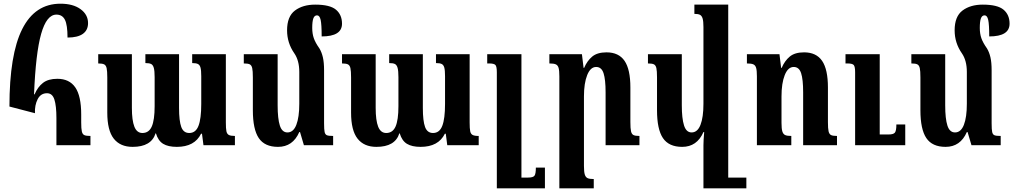

<svg xmlns="http://www.w3.org/2000/svg" viewBox="-20 -785 5478 1038"><path d="M31 -209Q31 -490 100 -627.5Q169 -765 307 -765Q375 -765 415.5 -735.5Q456 -706 456 -660Q456 -622 428 -602Q400 -582 345 -582Q345 -650 331 -678Q317 -706 285 -706Q232 -706 202.5 -602Q173 -498 164 -275H167Q184 -315 212.5 -337Q241 -359 290 -359Q355 -359 387 -312.5Q419 -266 419 -166V-123Q419 -89 422.5 -74Q426 -59 436 -54.5Q446 -50 469 -50V0H285V-146Q285 -213 274 -247Q263 -281 234 -281Q200 -281 183.5 -248.5Q167 -216 169 -173Z M1201 -492V-123Q1201 -90 1204 -75.5Q1207 -61 1217 -55.5Q1227 -50 1250 -50V0H1080L1072 -62H1067Q1032 9 936 9Q889 9 862 -7.5Q835 -24 823 -64H821Q798 9 697 9Q630 9 595 -35.5Q560 -80 560 -176V-366Q560 -401 556.5 -416.5Q553 -432 543 -437Q533 -442 511 -442V-492H693V-202Q693 -134 706.5 -100Q720 -66 750 -66Q785 -66 800.5 -101Q816 -136 816 -211V-368Q816 -402 811.5 -418Q807 -434 797 -439Q787 -444 766 -444V-492H948V-202Q948 -131 960 -98.5Q972 -66 1003 -66Q1038 -66 1053 -104.5Q1068 -143 1068 -223V-373Q1068 -405 1064 -419.5Q1060 -434 1050 -439Q1040 -444 1019 -444V-492Z M1781 -50V0H1623L1602 -71H1598Q1563 9 1483 9Q1411 9 1379 -38.5Q1347 -86 1347 -189V-366Q1347 -402 1343.5 -417Q1340 -432 1330.5 -437Q1321 -442 1298 -442V-492H1481V-216Q1481 -143 1493 -106Q1505 -69 1534 -69Q1566 -69 1582 -110Q1598 -151 1598 -224V-396Q1598 -458 1571 -497Q1532 -553 1532 -621Q1532 -696 1574.5 -728Q1617 -760 1684 -760Q1764 -760 1796.5 -732.5Q1829 -705 1829 -657Q1829 -588 1719 -588Q1719 -653 1713.5 -677.5Q1708 -702 1694 -702Q1680 -702 1674 -685.5Q1668 -669 1668 -634Q1668 -603 1676.5 -578.5Q1685 -554 1707 -523Q1719 -503 1725.5 -475.5Q1732 -448 1732 -405V-119Q1732 -84 1735 -71Q1738 -58 1747 -54Q1756 -50 1781 -50Z M2519 -492V-123Q2519 -90 2522 -75.5Q2525 -61 2535 -55.5Q2545 -50 2568 -50V0H2398L2390 -62H2385Q2350 9 2254 9Q2207 9 2180 -7.5Q2153 -24 2141 -64H2139Q2116 9 2015 9Q1948 9 1913 -35.5Q1878 -80 1878 -176V-366Q1878 -401 1874.5 -416.5Q1871 -432 1861 -437Q1851 -442 1829 -442V-492H2011V-202Q2011 -134 2024.5 -100Q2038 -66 2068 -66Q2103 -66 2118.5 -101Q2134 -136 2134 -211V-368Q2134 -402 2129.5 -418Q2125 -434 2115 -439Q2105 -444 2084 -444V-492H2266V-202Q2266 -131 2278 -98.5Q2290 -66 2321 -66Q2356 -66 2371 -104.5Q2386 -143 2386 -223V-373Q2386 -405 2382 -419.5Q2378 -434 2368 -439Q2358 -444 2337 -444V-492Z M2926 233H2666V-394Q2666 -425 2658.5 -433.5Q2651 -442 2624 -442H2614V-492H2799V175H2835Q2862 175 2869.5 165Q2877 155 2877 121H2926Z M3437 0H3254V-286Q3254 -355 3243 -389Q3232 -423 3203 -423Q3172 -423 3154.5 -379Q3137 -335 3137 -264V112Q3137 144 3141.5 158.5Q3146 173 3156.5 178Q3167 183 3190 183V233H3004V-372Q3004 -403 3000 -417.5Q2996 -432 2985 -437Q2974 -442 2950 -442V-492H3126L3135 -418H3138Q3154 -456 3181.5 -479Q3209 -502 3259 -502Q3325 -502 3356.5 -456Q3388 -410 3388 -312V-125Q3388 -90 3391.5 -75Q3395 -60 3404.5 -55Q3414 -50 3437 -50Z M4015 175V233H3806H3783V0Q3783 -23 3787 -71H3783Q3748 9 3668 9Q3596 9 3564 -38.5Q3532 -86 3532 -189V-366Q3532 -402 3528.5 -417Q3525 -432 3515.5 -437Q3506 -442 3483 -442V-492H3666V-216Q3666 -145 3678 -107Q3690 -69 3719 -69Q3751 -69 3767 -110Q3783 -151 3783 -224V-639Q3783 -670 3778.5 -685Q3774 -700 3764 -705Q3754 -710 3734 -710V-760H3917V175Z M4505 0H4322V-286Q4322 -356 4311 -389.5Q4300 -423 4271 -423Q4240 -423 4222.5 -379Q4205 -335 4205 -264V-121Q4205 -89 4209.5 -74.5Q4214 -60 4224.5 -55Q4235 -50 4258 -50V0H4072V-372Q4072 -403 4068 -417.5Q4064 -432 4053 -437Q4042 -442 4018 -442V-492H4194L4203 -418H4206Q4222 -456 4249.5 -479Q4277 -502 4327 -502Q4393 -502 4424.5 -456Q4456 -410 4456 -312V-125Q4456 -90 4459.5 -75Q4463 -60 4472.5 -55Q4482 -50 4505 -50ZM4874 0H4603V-394Q4603 -425 4595.5 -433.5Q4588 -442 4561 -442H4551V-492H4736V-58H4784Q4810 -58 4818 -68Q4826 -78 4826 -112H4874Z M5390 -50V0H5232L5211 -71H5207Q5172 9 5092 9Q5020 9 4988 -38.5Q4956 -86 4956 -189V-366Q4956 -402 4952.5 -417Q4949 -432 4939.5 -437Q4930 -442 4907 -442V-492H5090V-216Q5090 -143 5102 -106Q5114 -69 5143 -69Q5175 -69 5191 -110Q5207 -151 5207 -224V-396Q5207 -458 5180 -497Q5141 -553 5141 -621Q5141 -696 5183.5 -728Q5226 -760 5293 -760Q5373 -760 5405.5 -732.5Q5438 -705 5438 -657Q5438 -588 5328 -588Q5328 -653 5322.5 -677.5Q5317 -702 5303 -702Q5289 -702 5283 -685.5Q5277 -669 5277 -634Q5277 -603 5285.5 -578.5Q5294 -554 5316 -523Q5328 -503 5334.5 -475.5Q5341 -448 5341 -405V-119Q5341 -84 5344 -71Q5347 -58 5356 -54Q5365 -50 5390 -50Z"/></svg>

Font: Noto Serif Armenian SmBold Cond
Style: Regular
Weight: 600
Width: 3
Designer: Monotype Design team
Foundry: Monotype Imaging Inc.
Version: Version 1.000